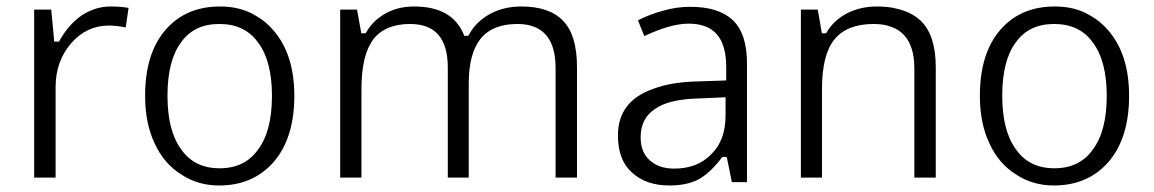

<svg xmlns="http://www.w3.org/2000/svg" viewBox="-20 -565 3575 595"><path d="M234.4 -518.1C207.5 -500 184.1 -473.6 165 -439.9L163.1 -436H158.7H154.8H147.9L147.5 -442.9L138.7 -535.2H85.9V-14.6H152.3V-294.4C152.3 -348.6 168.5 -394 200.2 -430.7C231.9 -467.3 271.5 -485.8 316.9 -485.8C332.5 -485.8 349.6 -483.9 369.6 -480L378.4 -540.5C361.8 -543.5 343.8 -544.9 322.8 -544.9C291 -544.9 261.7 -535.6 234.4 -518.1Z M827.6 -470.7C810.5 -490.7 791.5 -506.3 769.5 -518.1C739.3 -536.1 703.1 -544.9 662.1 -544.9C591.3 -544.9 535.2 -521 493.2 -472.7C450.7 -423.8 429.7 -355.5 429.7 -268.1C429.7 -211.4 439.5 -162.1 459.5 -120.1C479 -77.6 506.8 -45.9 542.5 -23.9C576.2 -1.5 615.2 9.8 658.7 9.8C729.5 9.8 785.6 -14.6 828.1 -63C870.6 -112.3 892.1 -180.7 892.1 -268.1C892.1 -353.5 870.6 -420.9 827.6 -470.7ZM541 -433.6C567.9 -471.7 607.4 -490.7 659.7 -490.7C712.4 -490.7 752.4 -471.7 779.8 -433.1C808.6 -395 822.8 -339.8 822.8 -268.1C822.8 -195.3 808.6 -140.1 779.8 -101.6C752.4 -63 712.9 -43.5 660.6 -43.5C608.4 -43.5 568.8 -63 541.5 -102.1C513.2 -140.6 499 -195.8 499 -268.1C499 -341.3 513.2 -396.5 541 -433.6Z M1768.1 -356.4C1768.1 -422.9 1753.9 -470.7 1725.1 -500.5C1696.3 -530.3 1653.3 -544.9 1595.7 -544.9C1558.6 -544.9 1526.9 -537.1 1498 -521.5C1469.7 -505.9 1448.2 -484.9 1433.6 -458L1431.2 -454.1H1427.2H1423.3H1418.5L1417 -458.5C1393.1 -516.1 1341.8 -544.9 1263.7 -544.9C1231 -544.9 1201.7 -538.1 1175.8 -523.9C1149.9 -509.8 1129.4 -490.2 1115.2 -465.3L1113.3 -461.9H1109.4H1105.5H1099.6L1098.6 -467.8L1086.4 -535.2H1034.2V-14.6H1100.1V-288.1C1100.1 -358.9 1112.3 -409.7 1136.2 -442.4C1160.6 -474.6 1200.2 -490.7 1250.5 -490.7C1290 -490.7 1319.8 -479.5 1339.4 -456.1C1358.4 -433.1 1367.7 -399.9 1367.7 -355.5V-14.6H1432.6V-306.2C1432.6 -368.2 1444.8 -414.1 1469.2 -444.8C1494.1 -475.6 1532.2 -490.7 1583.5 -490.7C1623 -490.7 1652.8 -479 1672.4 -456.1C1691.9 -433.6 1701.7 -399.9 1701.7 -355.5V-14.6H1768.1Z M2294.9 -367.7C2294.9 -429.7 2280.3 -474.6 2251 -502.4C2221.7 -530.3 2177.7 -543.9 2119.1 -543.9C2090.8 -543.9 2062.5 -540 2034.7 -531.7C2007.3 -524.4 1981.4 -514.6 1957 -502L1976.6 -453.1C2030.8 -478.5 2075.2 -491.7 2114.7 -491.7C2153.3 -491.7 2182.1 -480.5 2201.7 -458.5C2220.7 -436.5 2230.5 -402.8 2230.5 -357.4V-323.2V-315.9L2223.1 -315.4L2136.2 -312.5C2084 -311 2040 -303.2 2005.4 -290C1930.7 -264.2 1895 -215.8 1895 -145C1895 -94.7 1909.2 -56.6 1938 -30.8C1966.8 -3.9 2005.4 9.8 2054.2 9.8C2089.4 9.8 2118.7 3.9 2142.1 -7.8C2165.5 -19.5 2190.4 -42 2216.3 -75.7L2218.8 -78.6H2222.2H2226.1H2231.9L2233.4 -72.8L2248 -0.5H2294.9ZM1994.6 -67.4C1975.1 -84 1965.3 -107.9 1965.3 -139.6C1965.3 -179.7 1981 -209.5 2011.7 -228.5C2038.6 -247.6 2084.5 -258.3 2142.6 -259.8L2220.7 -263.2L2228.5 -263.7V-255.9V-207.5C2228.5 -156.2 2213.9 -115.2 2183.1 -85.9C2154.3 -56.6 2116.2 -42.5 2068.8 -42.5C2038.1 -42.5 2013.2 -50.8 1994.6 -67.4Z M2879.9 -356.4C2879.9 -422.9 2864.3 -470.7 2833.5 -500.5C2814.9 -518.1 2790.5 -530.8 2760.7 -537.6C2741.7 -543 2720.2 -544.9 2696.8 -544.9C2663.1 -544.9 2632.3 -537.6 2605 -523.9C2578.1 -509.8 2557.1 -490.2 2542 -465.3L2540 -461.9H2536.1H2532.7H2526.9L2525.9 -467.8L2514.2 -535.2H2461.9V-14.6H2527.3V-288.1C2527.3 -359.9 2540 -411.1 2565.9 -442.9C2591.8 -474.6 2632.3 -490.7 2687.5 -490.7C2708.5 -490.7 2726.6 -487.8 2741.7 -481.9C2757.8 -476.6 2771 -467.8 2781.7 -456.1C2803.2 -432.6 2813.5 -398.4 2813.5 -353.5V-14.6H2879.9Z M3414.6 -470.7C3397.5 -490.7 3378.4 -506.3 3356.4 -518.1C3326.2 -536.1 3290 -544.9 3249 -544.9C3178.2 -544.9 3122.1 -521 3080.1 -472.7C3037.6 -423.8 3016.6 -355.5 3016.6 -268.1C3016.6 -211.4 3026.4 -162.1 3046.4 -120.1C3065.9 -77.6 3093.8 -45.9 3129.4 -23.9C3163.1 -1.5 3202.1 9.8 3245.6 9.8C3316.4 9.8 3372.6 -14.6 3415 -63C3457.5 -112.3 3479 -180.7 3479 -268.1C3479 -353.5 3457.5 -420.9 3414.6 -470.7ZM3127.9 -433.6C3154.8 -471.7 3194.3 -490.7 3246.6 -490.7C3299.3 -490.7 3339.4 -471.7 3366.7 -433.1C3395.5 -395 3409.7 -339.8 3409.7 -268.1C3409.7 -195.3 3395.5 -140.1 3366.7 -101.6C3339.4 -63 3299.8 -43.5 3247.6 -43.5C3195.3 -43.5 3155.8 -63 3128.4 -102.1C3100.1 -140.6 3085.9 -195.8 3085.9 -268.1C3085.9 -341.3 3100.1 -396.5 3127.9 -433.6Z"/></svg>

Font: Sahel Light
Style: Regular
Weight: 300
Foundry: Saber Rastikerdar (saber.rastikerdar@gmail.com)
Version: Version 3.4.0